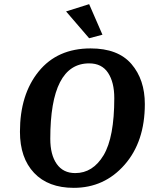

<svg xmlns="http://www.w3.org/2000/svg" viewBox="-20 -893 717 924"><path d="M677 -392Q677 -211 579.5 -100Q482 11 335 11Q212 11 144 -61Q76 -133 76 -259Q76 -438 166 -549Q256 -660 416 -660Q548 -660 612.5 -585Q677 -510 677 -392ZM530 -421Q530 -497 500 -542.5Q470 -588 409 -588Q222 -588 222 -225Q222 -148 253 -104Q284 -60 342 -60Q427 -60 478.5 -146Q530 -232 530 -421ZM298 -838 409 -873 473 -726 409 -709Z"/></svg>

Font: Arsenal
Style: Bold Italic
Weight: 700
Italic angle: -9°
Designer: Andrij Shevchenko
Foundry: Stairsfor.com
Version: Version 1.000